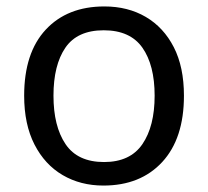

<svg xmlns="http://www.w3.org/2000/svg" viewBox="-20 -566 645 596"><path d="M551 -269Q551 -136 483.5 -63Q416 10 301 10Q230 10 174.5 -22.5Q119 -55 87 -117.5Q55 -180 55 -269Q55 -402 122 -474Q189 -546 304 -546Q377 -546 432.5 -513.5Q488 -481 519.5 -419.5Q551 -358 551 -269ZM146 -269Q146 -174 183.5 -118.5Q221 -63 303 -63Q384 -63 422 -118.5Q460 -174 460 -269Q460 -364 422 -418Q384 -472 302 -472Q220 -472 183 -418Q146 -364 146 -269Z"/></svg>

Font: Noto Sans Imperial Aramaic
Style: Regular
Weight: 400
Designer: Monotype Design Team
Foundry: Monotype Imaging Inc.
Version: Version 2.001; ttfautohint (v1.8.4.7-5d5b)